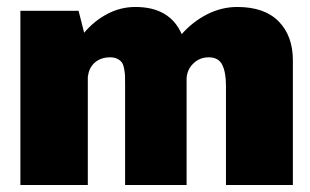

<svg xmlns="http://www.w3.org/2000/svg" viewBox="-20 -531 890 551"><path d="M38.5 0V-500H205.5L221.5 -437Q250 -471 288 -491Q326 -511 368.5 -511Q467.5 -511 501.5 -433Q532.5 -468.5 574.2 -489.8Q616 -511 661 -511Q739 -511 779.8 -469.5Q820.5 -428 820.5 -357.5V0H628.5V-284.5Q628.5 -323.5 617.8 -345Q607 -366.5 579 -366.5Q553 -366.5 535 -349Q517 -331.5 515.5 -306.5V0H339V-285.5Q339 -303.5 338.8 -312.5Q338.5 -321.5 336.2 -333.8Q334 -346 329.5 -352Q325 -358 316.8 -362.2Q308.5 -366.5 296 -366.5Q269.5 -366.5 252.2 -351.5Q235 -336.5 232.5 -311.5H232V0Z"/></svg>

Font: League Mono Wide ExtraBold
Style: Regular
Weight: 800
Width: 8
Designer: Tyler Finck
Foundry: The League of Moveable Type / Tyler Finck
Version: Version 2.210